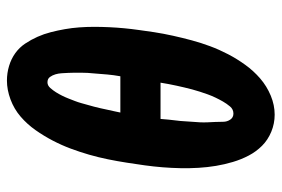

<svg xmlns="http://www.w3.org/2000/svg" viewBox="-146 -638 793 540"><g transform="rotate(90 250.0 -368.5)"><path d="M207 8Q186 8 166 2Q146 -4 130 -15.5Q114 -27 103 -43.5Q92 -60 84 -78Q76 -96 71 -115.5Q66 -135 62.5 -155Q59 -175 57.5 -195.5Q56 -216 56 -237Q56 -258 57 -279.5Q58 -301 60 -322Q62 -343 65 -364Q68 -385 71 -406Q75 -432 81 -459Q87 -486 94 -512Q101 -538 110.5 -563.5Q120 -589 133 -614Q146 -639 163 -662.5Q180 -686 201.5 -704.5Q223 -723 249.5 -734Q276 -745 303 -745Q328 -745 351 -735.5Q374 -726 390.5 -709.5Q407 -693 418 -672Q429 -651 436 -627.5Q443 -604 447 -580Q451 -556 452.5 -531Q454 -506 453.5 -480.5Q453 -455 451 -430Q449 -405 445.5 -379.5Q442 -354 438 -329Q434 -303 428.5 -276Q423 -249 415.5 -223Q408 -197 398.5 -171.5Q389 -146 376 -121Q363 -96 346.5 -72.5Q330 -49 308.5 -30.5Q287 -12 260 -2Q233 8 207 8ZM213 -424H315Q316 -436 317 -447Q318 -458 319.5 -469Q321 -480 321.5 -491Q322 -502 323 -513Q324 -524 324.5 -535Q325 -546 324.5 -556.5Q324 -567 323.5 -578Q323 -589 323 -600Q323 -611 317 -620Q311 -629 300 -629Q288 -629 280 -619.5Q272 -610 266 -599.5Q260 -589 255 -578.5Q250 -568 246 -557Q242 -546 238.5 -535Q235 -524 232 -513Q229 -502 226.5 -491Q224 -480 221.5 -469Q219 -458 217 -447Q215 -436 213 -424ZM212 -106Q221 -106 228 -114Q235 -122 240 -130Q245 -138 249.5 -147Q254 -156 257.5 -165Q261 -174 264.5 -183Q268 -192 270.5 -201Q273 -210 275.5 -219Q278 -228 280.5 -237Q283 -246 285 -255.5Q287 -265 289 -274Q291 -283 293 -292Q295 -301 297 -311H195Q193 -301 192 -292Q191 -283 190 -274Q189 -265 188.5 -255.5Q188 -246 187 -237Q186 -228 185.5 -219Q185 -210 185 -200.5Q185 -191 185 -182Q185 -173 185.5 -164Q186 -155 186.5 -146Q187 -137 189.5 -128.5Q192 -120 197 -113Q202 -106 212 -106Z"/></g></svg>

Font: Iosevka Slab Heavy
Style: Italic
Weight: 900
Italic angle: -9°
Monospace: yes
Designer: Belleve Invis
Foundry: Belleve Invis
Version: Version 11.1.0; ttfautohint (v1.8.3)